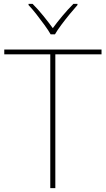

<svg xmlns="http://www.w3.org/2000/svg" viewBox="-20 -969 545 989"><path d="M265 0H239V-689H2V-714H503V-689H265ZM241 -792Q229 -813 209 -840.5Q189 -868 167.5 -895.5Q146 -923 127 -943V-949H148Q176 -921 203.5 -887Q231 -853 252 -824Q273 -853 301.5 -887Q330 -921 358 -949H379V-943Q361 -923 338.5 -895.5Q316 -868 295.5 -840.5Q275 -813 263 -792Z"/></svg>

Font: Noto Sans Armenian Thin
Style: Regular
Weight: 250
Version: Version 2.007